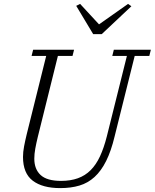

<svg xmlns="http://www.w3.org/2000/svg" viewBox="-20 -953 794 985"><path d="M289 12Q198 12 148 -26Q98 -64 98 -148Q98 -173 103.5 -202Q109 -231 117 -264L217 -666H142L150 -698H360L352 -666H277L174 -251Q166 -218 161 -190.5Q156 -163 156 -139Q156 -85 188.5 -55Q221 -25 293 -25Q342 -25 379.5 -38.5Q417 -52 445 -80Q473 -108 493 -151Q513 -194 528 -253L631 -666H556L564 -698H754L746 -666H671L568 -253Q550 -178 524.5 -127Q499 -76 465 -45Q431 -14 387.5 -1Q344 12 289 12ZM371 -923 391 -933 488 -828 637 -933 654 -921 502 -778H458Z"/></svg>

Font: IBM Plex Serif Light
Style: Italic
Weight: 300
Italic angle: -14°
Designer: Mike Abbink, Paul van der Laan, Pieter van Rosmalen
Foundry: Bold Monday
Version: Version 3.001